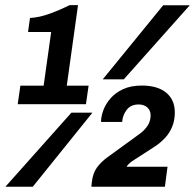

<svg xmlns="http://www.w3.org/2000/svg" viewBox="-60 -706 737 726"><path d="M7 -312 17 -382H105L133.5 -585H46L53.5 -638Q89 -640 128 -654.2Q167 -668.5 203 -686.5H235L192.5 -382H275L265 -312ZM-39.5 0 210 -280H289.5L64 0ZM328.5 -406 557 -686H657.5L408 -406ZM285.5 0 287.5 -19Q291 -50.5 306.2 -72Q321.5 -93.5 348.5 -113L467 -199Q486 -212.5 497.8 -230.2Q509.5 -248 509.5 -270Q509.5 -288.5 497 -299.8Q484.5 -311 464.5 -311Q434.5 -311 419 -290.5Q403.5 -270 402 -245H322Q322 -265.5 330.8 -289.2Q339.5 -313 358 -334.2Q376.5 -355.5 405.8 -369Q435 -382.5 476 -382.5Q535.5 -382.5 568.2 -355.8Q601 -329 601 -281Q601 -251 591.2 -227.2Q581.5 -203.5 564.8 -185.2Q548 -167 527 -153L445 -100Q436 -94.5 429 -88Q422 -81.5 418.5 -75.5H573.5L563.5 0Z"/></svg>

Font: Chivo Mono Medium
Style: Italic
Weight: 500
Italic angle: -8.05°
Monospace: yes
Designer: Hector Gatti
Foundry: Omnibus-Type
Version: Version 1.008